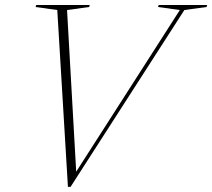

<svg xmlns="http://www.w3.org/2000/svg" viewBox="-20 -735 846 766"><path d="M208.5 -695 122 -707 124.5 -715H338L335.5 -707L247.5 -695L284 -50L697.5 -695L610.5 -707L613 -715H806.5L804 -707L715.5 -695L261.5 10.5H251Z"/></svg>

Font: Newsreader Display ExtraLight
Style: Italic
Weight: 275
Italic angle: -17°
Designer: Hugues Gentile
Foundry: Production Type
Version: Version 1.002